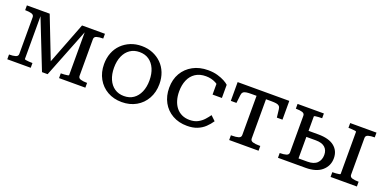

<svg xmlns="http://www.w3.org/2000/svg" viewBox="-14 -1104 3400 1701"><g transform="rotate(20 1686.0 -254.0)"><path d="M253 -508 406 -115 558 -508H774V-463H772Q736 -463 713 -456Q690 -449 690 -427V-81Q690 -59 713 -52Q736 -45 772 -45H774V0H526V-45H528Q542 -45 559 -46Q576 -47 588.5 -49.5Q601 -52 601 -55V-459L419 2H366L184 -459V-55Q184 -52 196.5 -49.5Q209 -47 226 -46Q243 -45 257 -45H259V0H38V-45H40Q76 -45 99 -52Q122 -59 122 -81V-427Q122 -449 99 -456Q76 -463 40 -463H38V-508Z M1380 -254Q1380 -177 1346.5 -117Q1313 -57 1254 -23.5Q1195 10 1119 10Q1043 10 984 -23.5Q925 -57 891.5 -117Q858 -177 858 -254Q858 -312 877 -360.5Q896 -409 931.5 -444Q967 -479 1014.5 -498.5Q1062 -518 1119 -518Q1176 -518 1223.5 -498.5Q1271 -479 1306.5 -444Q1342 -409 1361 -360.5Q1380 -312 1380 -254ZM952 -254Q952 -192 972.5 -145Q993 -98 1030.5 -72.5Q1068 -47 1119 -47Q1171 -47 1208 -72.5Q1245 -98 1265.5 -145Q1286 -192 1286 -254Q1286 -317 1265.5 -363.5Q1245 -410 1208 -435.5Q1171 -461 1119 -461Q1068 -461 1030.5 -435.5Q993 -410 972.5 -363.5Q952 -317 952 -254Z M1738 -47Q1783 -47 1815 -64Q1847 -81 1869.5 -106Q1892 -131 1908 -154L1952 -112Q1930 -79 1900.5 -51Q1871 -23 1830.5 -6.5Q1790 10 1735 10Q1656 10 1596.5 -24Q1537 -58 1504.5 -117.5Q1472 -177 1472 -254Q1472 -333 1506.5 -392Q1541 -451 1602.5 -484.5Q1664 -518 1745 -518Q1795 -518 1834.5 -506.5Q1874 -495 1901.5 -480Q1929 -465 1942 -452V-328H1854V-429Q1846 -434 1838 -439Q1795 -461 1745 -461Q1686 -461 1646 -434.5Q1606 -408 1586 -361Q1566 -314 1566 -254Q1566 -208 1577.5 -170Q1589 -132 1611 -104.5Q1633 -77 1665 -62Q1697 -47 1738 -47Z M2313 -81Q2313 -59 2336 -52Q2359 -45 2395 -45H2407V0H2130V-45H2142Q2178 -45 2201 -52Q2224 -59 2224 -81V-451H2176Q2146 -451 2127 -448Q2108 -445 2098.5 -435.5Q2089 -426 2087 -408L2078 -331H2025V-508H2512V-331H2459L2450 -408Q2448 -426 2438.5 -435.5Q2429 -445 2410.5 -448Q2392 -451 2361 -451H2313Z M2763 -317H2854Q2955 -317 3006 -276Q3057 -235 3057 -165Q3057 -93 3003.5 -46.5Q2950 0 2849 0H2590V-45H2592Q2628 -45 2651 -52Q2674 -59 2674 -81V-427Q2674 -449 2651 -456Q2628 -463 2592 -463H2590V-508H2838V-463H2835Q2821 -463 2804 -462Q2787 -461 2775 -459Q2763 -457 2763 -453ZM3161 -55V-453Q3161 -457 3148.5 -459Q3136 -461 3119 -462Q3102 -463 3088 -463H3086V-508H3334V-463H3332Q3296 -463 3273 -456Q3250 -449 3250 -427V-81Q3250 -59 3273 -52Q3296 -45 3332 -45H3334V0H3086V-45H3088Q3102 -45 3119 -46Q3136 -47 3148.5 -49.5Q3161 -52 3161 -55ZM2763 -57H2847Q2908 -57 2937.5 -86.5Q2967 -116 2967 -164Q2967 -209 2938.5 -234.5Q2910 -260 2852 -260H2763Z"/></g></svg>

Font: Roboto Serif 20pt
Style: Regular
Weight: 400
Designer: Greg Gazdowicz
Foundry: Commercial Type
Version: Version 1.008